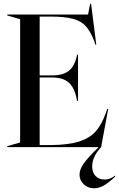

<svg xmlns="http://www.w3.org/2000/svg" viewBox="-20 -790 638 1031"><path d="M19 -5 88 -25V-687L19 -707V-712H453L464 -770H469L497 -550H492L487 -567Q467 -619 442.5 -647.5Q418 -676 373.5 -688.5Q329 -701 252 -701H193V-385H263Q323 -386 353 -412.5Q383 -439 394 -496H399V-248H394Q383 -313 353 -343Q323 -373 263 -374H193V-11H255Q348 -12 404.5 -30Q461 -48 493 -83.5Q525 -119 547 -180L556 -205H561L523 0Q475 51 475 104Q475 137 493.5 155.5Q512 174 542 174Q571 174 598 153V159Q565 190 538.5 205.5Q512 221 485 221Q452 221 429.5 199.5Q407 178 407 148Q407 119 430.5 86.5Q454 54 508 2V0H19Z"/></svg>

Font: Nyght Serif
Style: Regular
Weight: 400
Designer: Maksym Kobuzan
Version: Version 0.410;July 4, 2025;FontCreator 15.0.0.2958 64-bit